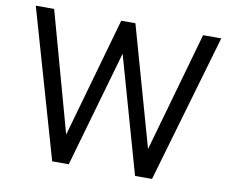

<svg xmlns="http://www.w3.org/2000/svg" viewBox="-80 -845 1139 947"><g transform="rotate(10 489.5 -371.0)"><path d="M863 -742 693 -142 524 -742H453L283 -142L117 -742H25L238 0H321L488 -583L653 0H738L954 -742Z"/></g></svg>

Font: Cheyenne Sans
Style: Regular
Weight: 400
Designer: The Public Sans project authors (U.S. Web Design System), Libre Franklin designed by Pablo Impallari and Rodrigo Fuenzal
Foundry: The Cheyenne Sans Project Authors
Version: Version 2.007